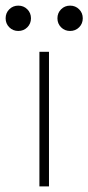

<svg xmlns="http://www.w3.org/2000/svg" viewBox="-42 -662 314 682"><path d="M98 0V-478H132V0ZM23 -552Q4 -552 -9 -565Q-22 -578 -22 -597Q-22 -616 -9 -629Q4 -642 23 -642Q42 -642 55 -629Q68 -616 68 -597Q68 -578 55 -565Q42 -552 23 -552ZM207 -552Q188 -552 175 -565Q162 -578 162 -597Q162 -616 175 -629Q188 -642 207 -642Q226 -642 239 -629Q252 -616 252 -597Q252 -578 239 -565Q226 -552 207 -552Z"/></svg>

Font: Zen Kaku Gothic New Light
Style: Regular
Weight: 300
Designer: Yoshimichi Ohira
Foundry: Positype
Version: Version 1.002